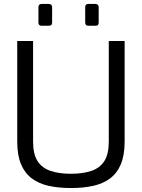

<svg xmlns="http://www.w3.org/2000/svg" viewBox="-20 -943 716 969"><path d="M338 6Q276 6 226 -5Q176 -16 140.5 -42.5Q105 -69 86 -114.5Q67 -160 67 -228V-736H147V-228Q147 -165 169.5 -130Q192 -95 235 -80.5Q278 -66 338 -66Q398 -66 441 -80.5Q484 -95 506.5 -130Q529 -165 529 -228V-736H609V-228Q609 -160 590 -114.5Q571 -69 535.5 -42.5Q500 -16 450 -5Q400 6 338 6ZM426 -813Q410 -813 410 -829V-907Q410 -923 426 -923H463Q470 -923 474 -918.5Q478 -914 478 -907V-829Q478 -813 463 -813ZM190 -813Q174 -813 174 -829V-907Q174 -923 190 -923H227Q235 -923 239 -918.5Q243 -914 243 -907V-829Q243 -813 227 -813Z"/></svg>

Font: Exo Thin
Style: Regular
Weight: 400
Version: Version 2.000